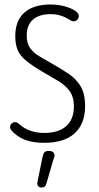

<svg xmlns="http://www.w3.org/2000/svg" viewBox="-20 -626 440 855"><path d="M175 -303Q208 -284 238.5 -266Q269 -248 289 -222Q309 -196 309 -152Q309 -95 275 -64.5Q241 -34 178 -34Q110 -34 67 -72Q60 -78 56.5 -80Q53 -82 47 -82Q39 -82 32.5 -76.5Q26 -71 25 -63Q24 -53 31 -45Q56 -17 91 -3.5Q126 10 177 10Q266 10 312.5 -32.5Q359 -75 359 -154Q359 -208 339.5 -241Q320 -274 286 -297Q252 -320 211 -343Q181 -360 155 -375.5Q129 -391 114 -412Q99 -433 99 -468Q99 -514 126.5 -538.5Q154 -563 206 -563Q250 -563 286 -540Q293 -537 296.5 -534.5Q300 -532 302.5 -531.5Q305 -531 307 -531Q317 -531 324 -538Q331 -545 331 -555Q331 -568 312.5 -579.5Q294 -591 265.5 -598.5Q237 -606 206 -606Q129 -606 88.5 -570Q48 -534 48 -465Q48 -429 58.5 -403.5Q69 -378 97 -355Q125 -332 175 -303ZM170 70 147 183Q146 188 146 192Q146 199 151 204Q156 209 163 209Q174 209 179 205Q184 201 187 190L220 77Q223 72 223 66Q223 57 216.5 51.5Q210 46 196 46Q185 46 179 51.5Q173 57 170 70Z"/></svg>

Font: Beiruti Light
Style: Regular
Weight: 300
Designer: Arlette Boutros
Foundry: Boutros
Version: Version 1.41